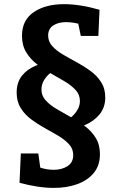

<svg xmlns="http://www.w3.org/2000/svg" viewBox="-20 -735 590 937"><path d="M242.7 182Q204 182 161.7 175.5Q119.3 169 75.3 157L81.7 14H167L178.7 99.3L166.7 79.7Q185.3 86.7 204.7 90.2Q224 93.7 241.7 93.7Q281.7 93.7 309.5 75.8Q337.3 58 337.3 22Q337.3 -8.3 317.5 -30.3Q297.7 -52.3 266 -71.3Q234.3 -90.3 199.3 -109.5Q164.3 -128.7 132.7 -152.2Q101 -175.7 81.2 -207.5Q61.3 -239.3 61.3 -283.3Q61.3 -332.7 86.7 -364.8Q112 -397 154.5 -414.5Q197 -432 248.3 -436.7L264.3 -398.3Q247 -394.7 227.7 -380.2Q208.3 -365.7 195.3 -344.3Q182.3 -323 182.3 -298.3Q182.3 -268 202.8 -245.3Q223.3 -222.7 256 -203.2Q288.7 -183.7 325 -163.8Q361.3 -144 394 -119.7Q426.7 -95.3 447.2 -62Q467.7 -28.7 467.7 18Q467.7 72 438.2 108.3Q408.7 144.7 358 163.3Q307.3 182 242.7 182ZM290.3 -99.3 284 -138.7Q302 -143.7 322.2 -158.8Q342.3 -174 356.2 -195.8Q370 -217.7 370 -242Q370 -272.7 349.5 -295.2Q329 -317.7 297 -337Q265 -356.3 228.7 -376.5Q192.3 -396.7 160.3 -421.5Q128.3 -446.3 107.8 -480Q87.3 -513.7 87.3 -560.7Q87.3 -636.7 144.5 -675.7Q201.7 -714.7 292.7 -714.7Q331.7 -714.7 375.7 -707.7Q419.7 -700.7 465.7 -687.3L460 -559.7H374.3L358.3 -637.3L377 -615Q358.3 -621 339.5 -624Q320.7 -627 302.3 -627Q264 -627 239.5 -610.5Q215 -594 215 -561.7Q215 -532 235.2 -509.8Q255.3 -487.7 287 -469Q318.7 -450.3 354.3 -431.2Q390 -412 421.7 -388.8Q453.3 -365.7 473.5 -334.2Q493.7 -302.7 493.7 -259.3Q493.7 -211 465.8 -176.8Q438 -142.7 392 -123.7Q346 -104.7 290.3 -99.3Z"/></svg>

Font: Bitter Thin
Style: Regular
Weight: 100
Designer: Sol Matas, and Bitter project Authors
Foundry: Sol Matas
Version: Version 2.002